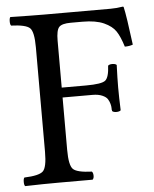

<svg xmlns="http://www.w3.org/2000/svg" viewBox="-49 -691 587 734"><g transform="rotate(-5 244.5 -323.5)"><path d="M305 -323H190V-122Q190 -62 205.5 -47.5Q221 -33 277 -31Q282 -26 282 -14Q282 -5 277 0H238H148Q88 0 18 2Q14 -2 14 -14Q14 -27 18 -31Q74 -33 89.5 -47.5Q105 -62 105 -122V-523Q105 -583 89.5 -597.5Q74 -612 18 -614Q14 -618 14 -630Q14 -643 18 -647Q98 -645 147 -645H402Q426 -645 449 -649Q453 -649 453 -646Q461 -612 475 -501Q462 -496 444 -496Q432 -535 418 -556Q404 -577 373 -591Q342 -605 291 -605H246Q212 -605 201 -593Q190 -581 190 -541V-361H283Q344 -361 358 -373Q372 -385 374 -429Q379 -434 390 -434Q402 -434 407 -429Q405 -377 405 -343Q405 -305 407 -255Q402 -250 390 -250Q379 -250 374 -255Q374 -260 373 -260V-266Q373 -273 370.5 -282.5Q368 -292 362.5 -301Q357 -310 342 -316.5Q327 -323 305 -323Z"/></g></svg>

Font: Pochaevsk Unicode
Style: Normal
Weight: 400
Version: Version 1.1